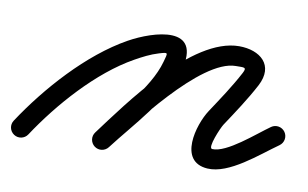

<svg xmlns="http://www.w3.org/2000/svg" viewBox="-71 -362 768 478"><g transform="rotate(10 313.5 -122.5)"><path d="M20.9 25.7C20.9 25.7 20.9 25.7 20.9 25.7C76.1 -58.2 160.2 -154.1 248.2 -203.2C266.4 -213.4 285.7 -223.4 305.9 -229.4C329.7 -236.4 327.9 -236 320.9 -210.6C301.4 -139.7 229.4 -67.6 184.1 -8.1C175.7 2.8 177.9 18.5 188.9 26.9C199.8 35.3 215.5 33.1 223.9 22.1C223.9 22.1 223.9 22.1 223.9 22.1C273.5 -43.1 347.5 -118.8 369.1 -197.4C401.8 -316.5 283.7 -280.2 223.8 -246.8C128.7 -193.8 38.8 -92.5 -20.9 -1.7C-28.5 9.8 -25.3 25.3 -13.7 32.9C-2.2 40.5 13.3 37.3 20.9 25.7ZM224 22C224 22 224 22 224 22C269.5 -38.8 411.4 -231.7 500 -231.7C521.2 -231.7 528.5 -234.1 519.8 -217.5C519.8 -217.5 519.8 -217.6 519.9 -217.6C519.9 -217.7 519.9 -217.7 519.9 -217.7C500 -180.1 476.5 -145.2 453.1 -109.7C427.4 -70.7 399.1 26.9 474.3 31.9C529.7 35.7 596.5 -25.1 641.3 -56.5C652.6 -64.4 655.4 -80 647.5 -91.3C639.6 -102.6 624 -105.4 612.7 -97.5C612.7 -97.5 612.7 -97.5 612.7 -97.5C579.4 -74.2 514.7 -15.5 477.7 -17.9C465.3 -18.8 489.3 -73.8 494.9 -82.3C519.1 -119 543.4 -155.2 564.1 -194.3C564.1 -194.3 564.1 -194.3 564.1 -194.4C564.2 -194.4 564.2 -194.5 564.2 -194.5C592.8 -249.4 553.1 -281.7 500 -281.7C380.4 -281.7 245.8 -90.6 184 -8C175.7 3.1 178 18.7 189 27C200.1 35.3 215.7 33 224 22Z"/></g></svg>

Font: FRB American Cursive Guidelines Arrows Semibold
Style: Italic
Weight: 600
Italic angle: -25°
Version: Version 2.0;Modular Font Editor K font №1